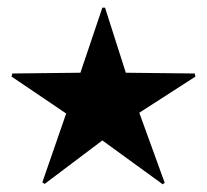

<svg xmlns="http://www.w3.org/2000/svg" viewBox="-20 -478 539 499"><path d="M403 1 408 -3 342 -185 488 -279 486 -287 307 -289 253 -458H246L189 -289L12 -287L10 -279L152 -183L90 -4L96 0L246 -113Z"/></svg>

Font: Noto Sans Arabic Cond SemBd
Style: Regular
Weight: 600
Width: 3
Designer: Monotype Design Team, Nadine Chahine, Nizar Qandah and Khaled Hosny
Foundry: Monotype Imaging Inc.
Version: Version 2.012